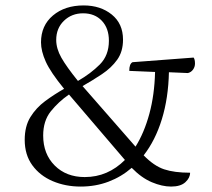

<svg xmlns="http://www.w3.org/2000/svg" viewBox="-20 -675 779 707"><path d="M277 12Q221 12 174 -8Q127 -28 99 -66.5Q71 -105 71 -160Q71 -210 92 -244Q113 -278 146 -302.5Q179 -327 216 -348Q166 -409 148.5 -448Q131 -487 131 -519Q131 -581 175 -618Q219 -655 288 -655Q350 -655 391.5 -621.5Q433 -588 433 -529Q433 -485 411.5 -455Q390 -425 355.5 -402Q321 -379 284 -358L479 -135Q511 -186 530 -256Q549 -326 551 -410L456 -414Q456 -440 468 -446L693 -463Q698 -456 698 -441Q698 -429 691 -419Q684 -409 672 -406L602 -409Q600 -314 576 -236Q552 -158 509 -103Q547 -64 584.5 -51.5Q622 -39 680 -39Q680 -20 662.5 -4Q645 12 610 12Q577 12 539 -4Q501 -20 465 -57Q427 -24 379.5 -6Q332 12 277 12ZM187 -528Q187 -496 206 -462.5Q225 -429 267 -377Q314 -404 347.5 -437.5Q381 -471 381 -525Q381 -571 355 -598.5Q329 -626 286 -626Q244 -626 215.5 -598.5Q187 -571 187 -528ZM139 -176Q139 -108 181.5 -65.5Q224 -23 292 -23Q335 -23 372 -39Q409 -55 440 -86L234 -327Q195 -300 167 -265Q139 -230 139 -176Z"/></svg>

Font: Petrona Light
Style: Regular
Weight: 300
Designer: Ringo R. Seeber
Foundry: Ringo R. Seeber
Version: Version 2.001; ttfautohint (v1.8.3)